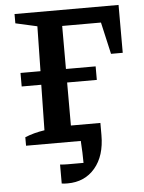

<svg xmlns="http://www.w3.org/2000/svg" viewBox="-58 -698 712 947"><g transform="rotate(-5 298.0 -224.5)"><path d="M54 -293V-360H153L157 -582L50 -606V-652H565V-415H507L471 -573H279V-360H426V-293H279V-80H425V-20Q425 83 374 143Q323 203 238 203Q219 203 209 201V107Q228 109 245.5 109Q263 109 280 109Q291 109 302.5 109Q314 109 325 109Q325 85 324 57.5Q323 30 321 0H50V-42Q93 -60 147 -68L151 -293Z"/></g></svg>

Font: Piazzolla SC SemiBold
Style: Regular
Weight: 600
Designer: Juan Pablo del Peral
Foundry: Huerta Tipografica
Version: Version 1.330